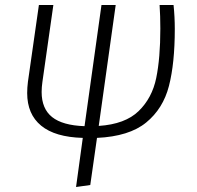

<svg xmlns="http://www.w3.org/2000/svg" viewBox="-20 -543 792 770"><path d="M369 10 342 199 285 207 312 10Q201 7 145 -39Q89 -85 89 -170Q89 -191 92 -215L136 -523H194L150 -214Q147 -193 147 -174Q147 -107 189 -73.5Q231 -40 319 -37L387 -523H444L376 -38Q482 -45 536 -97.5Q590 -150 606.5 -230Q623 -310 623 -428Q623 -480 620 -523H676Q681 -475 681 -427Q681 -289 657.5 -198Q634 -107 566 -51.5Q498 4 369 10Z"/></svg>

Font: FiraGO Light
Style: Italic
Weight: 300
Italic angle: -8°
Designer: bBox Type GmbH
Foundry: bBox Type GmbH
Version: Version 1.001